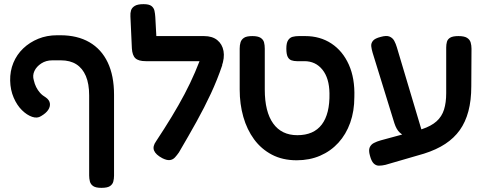

<svg xmlns="http://www.w3.org/2000/svg" viewBox="-20 -757 2352 926"><path d="M469 149Q442 149 429.5 140.5Q417 132 413.5 118Q410 104 410 89V-297Q410 -353 394 -390.5Q378 -428 348 -447Q318 -466 274 -466H232Q202 -466 179 -451Q156 -436 146 -414.5Q136 -393 143 -370Q147 -352 154.5 -337Q162 -322 173 -309.5Q184 -297 201 -287Q218 -275 220.5 -259Q223 -243 212.5 -227Q202 -211 178 -197Q160 -185 135 -193.5Q110 -202 86 -225.5Q62 -249 46 -286Q30 -323 29 -368Q28 -414 44.5 -454Q61 -494 92 -523.5Q123 -553 164.5 -570Q206 -587 256 -587H271Q353 -587 411 -553.5Q469 -520 499.5 -456Q530 -392 530 -300V90Q530 105 526.5 118.5Q523 132 510.5 140.5Q498 149 469 149Z M763 6Q731 -11 723 -31Q715 -51 733 -76Q774 -138 808 -194Q842 -250 870 -303Q898 -356 920.5 -408.5Q943 -461 962 -515L1052 -443Q1028 -372 997 -305.5Q966 -239 928 -170.5Q890 -102 843 -22Q834 -9 824 2Q814 13 799.5 15Q785 17 763 6ZM1049 -436 969 -462H683Q648 -462 633 -476Q618 -490 616 -524L609 -678Q608 -694 612 -707Q616 -720 630 -728.5Q644 -737 672 -737Q699 -737 710.5 -728Q722 -719 725 -705Q728 -691 729 -675L734 -583H964Q1004 -583 1028 -563.5Q1052 -544 1058 -511Q1064 -478 1049 -436Z M1411 16Q1343 16 1291.5 -11Q1240 -38 1205.5 -85Q1171 -132 1153.5 -193.5Q1136 -255 1136 -325V-523Q1136 -539 1140 -552.5Q1144 -566 1156.5 -574.5Q1169 -583 1197 -583Q1224 -583 1237 -574.5Q1250 -566 1253.5 -552.5Q1257 -539 1257 -522V-325Q1257 -218 1297.5 -161.5Q1338 -105 1414 -105Q1493 -105 1532 -156.5Q1571 -208 1569 -307Q1568 -380 1535 -421Q1502 -462 1448 -462H1412Q1398 -462 1386 -466Q1374 -470 1367.5 -483Q1361 -496 1361 -523Q1361 -550 1369.5 -563Q1378 -576 1391.5 -579.5Q1405 -583 1421 -583H1452Q1524 -583 1578.5 -547Q1633 -511 1662.5 -445Q1692 -379 1689 -289Q1689 -221 1669 -165Q1649 -109 1612 -68.5Q1575 -28 1524 -6Q1473 16 1411 16Z M1839 38Q1822 42 1807.5 42Q1793 42 1782 31Q1771 20 1764 -7Q1757 -32 1763 -46Q1769 -60 1783.5 -67.5Q1798 -75 1816 -80L2015 -134Q2060 -149 2085.5 -172Q2111 -195 2121.5 -228.5Q2132 -262 2132 -308V-528Q2132 -543 2135.5 -555.5Q2139 -568 2151.5 -575.5Q2164 -583 2191 -583Q2219 -583 2232.5 -574.5Q2246 -566 2250 -552Q2254 -538 2254 -522L2253 -341Q2253 -273 2239 -220.5Q2225 -168 2197.5 -129.5Q2170 -91 2127.5 -63Q2085 -35 2025 -16ZM1941 -94Q1924 -103 1908 -117.5Q1892 -132 1882 -163L1777 -503Q1772 -520 1770.5 -534Q1769 -548 1778.5 -560Q1788 -572 1816 -579Q1844 -587 1859 -580.5Q1874 -574 1881.5 -560Q1889 -546 1894 -529L2017 -117Z"/></svg>

Font: Fredoka Light Medium
Style: Regular
Weight: 500
Version: Version 2.001